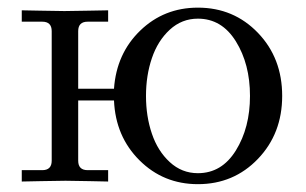

<svg xmlns="http://www.w3.org/2000/svg" viewBox="-20 -467 789 495"><path d="M36.1 1V-28.3H88.9Q113.3 -28.3 113.3 -52.7V-386.7Q113.3 -411.1 88.9 -411.1H36.1V-440.4Q37.6 -440.4 83.5 -439.5Q129.4 -438.5 146 -438.5Q162.6 -438.5 210 -439.5Q257.3 -440.4 258.8 -440.4V-411.1H206.1Q181.6 -411.1 181.6 -386.7V-238.3H273.9Q280.3 -329.1 341.6 -388.2Q402.8 -447.3 490.2 -447.3Q582.5 -447.3 645 -382.3Q707.5 -317.4 707.5 -219.7Q707.5 -122.6 645 -57.4Q582.5 7.8 490.2 7.8Q401.4 7.8 339.6 -53.7Q277.8 -115.2 273.9 -208H181.6V-52.7Q181.6 -28.3 206.1 -28.3H258.8V1Q257.3 1 211.4 0Q165.5 -1 148.9 -1Q132.3 -1 85 0Q37.6 1 36.1 1ZM490.2 -20.5Q551.8 -20.5 588.1 -79.1Q624.5 -137.7 624.5 -219.7Q624.5 -301.8 588.1 -360.4Q551.8 -418.9 490.2 -418.9Q448.7 -418.9 417.7 -390.4Q386.7 -361.8 371.6 -317.1Q356.4 -272.5 356.4 -219.7Q356.4 -167 371.6 -122.3Q386.7 -77.6 417.7 -49.1Q448.7 -20.5 490.2 -20.5Z"/></svg>

Font: Theano Old Style
Style: Regular
Weight: 400
Designer: Alexey Kryukov
Version: Version 2.00